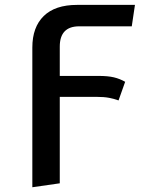

<svg xmlns="http://www.w3.org/2000/svg" viewBox="-20 -562 655 804"><path d="M476.4 -141.5Q457.9 -148.2 436.9 -152.3Q415.9 -156.4 384.1 -156.4H230.3V205.6L115.4 222.1V-363.1Q115.4 -448.2 163.1 -494.9Q210.8 -541.5 302.6 -541.5H545.1L531.8 -451.8H311.8Q230.3 -451.8 230.3 -366.7V-244.1H392.8Q431.8 -244.1 456.7 -238.2Q481.5 -232.3 504.1 -219.5Z"/></svg>

Font: Fira Code Medium
Style: Regular
Weight: 500
Designer: Carrois Corporate, Edenspiekermann AG, Nikita Prokopov
Foundry: Carrois Corporate, Edenspiekermann AG, Nikita Prokopov
Version: Version 6.002